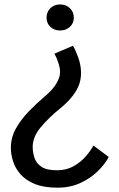

<svg xmlns="http://www.w3.org/2000/svg" viewBox="-20 -577 538 866"><path d="M251 -557Q277.5 -557 295.2 -540Q313 -523 313 -497.5Q313 -472 295.2 -455.8Q277.5 -439.5 251 -439.5Q224.5 -439.5 207.2 -455.8Q190 -472 190 -497.5Q190 -523 207.2 -540Q224.5 -557 251 -557ZM309 -370.5Q320 -353.5 332.8 -318Q345.5 -282.5 345.5 -247.5Q345.5 -202 320.8 -163Q296 -124 251.5 -88Q199.5 -46 163.5 -2.8Q127.5 40.5 127.5 85.5Q127.5 110.5 135.5 135Q143.5 159.5 167 175.2Q190.5 191 237 191Q278.5 191 310.8 173.2Q343 155.5 365.8 129.5Q388.5 103.5 401.5 79.5L470.5 131Q454.5 162 422.2 194Q390 226 343.8 247.8Q297.5 269.5 239 269.5Q177 269.5 136.2 252.5Q95.5 235.5 72 208.5Q48.5 181.5 38.8 150Q29 118.5 29 90Q29 43 52.2 1.8Q75.5 -39.5 111 -75.8Q146.5 -112 183.5 -143.5Q219 -173.5 235 -201.5Q251 -229.5 251 -251Q251 -270.5 242.8 -295Q234.5 -319.5 225.5 -335Z"/></svg>

Font: Junction Medium
Style: Regular
Weight: 500
Designer: Caroline Hadilaksono
Foundry: Caroline Hadilaksono, Tyler Finck, The League of Moveable Type
Version: Version 2.000; ttfautohint (v1.8.3)